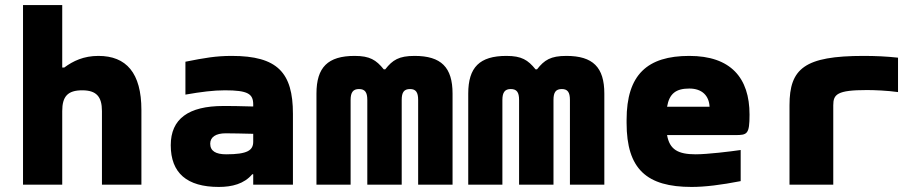

<svg xmlns="http://www.w3.org/2000/svg" viewBox="-20 -730 3640 759"><path d="M71 -710V0H226V-291C226 -348 247 -373 305 -373C361 -373 383 -348 383 -291V0H539V-295C539 -442 479 -509 369 -509C311 -509 269 -489 234 -463H226V-710Z M896 -509C834 -509 788 -501 713 -486V-356C776 -367 824 -373 869 -373C960 -373 981 -359 981 -317V-309C926 -311 884 -311 863 -311C725 -311 655 -260 655 -156C655 -46 719 9 845 9C897 9 945 -3 977 -41H981V0H1138V-280C1138 -443 1077 -509 896 -509ZM811 -162C811 -188 833 -203 872 -203C898 -203 941 -202 981 -201V-170C981 -136 959 -120 874 -120C833 -120 811 -133 811 -162Z M1231 -360V0H1366V-335C1366 -365 1376 -378 1399 -378C1423 -378 1432 -365 1432 -335V0H1568V-335C1568 -365 1577 -378 1601 -378C1624 -378 1633 -365 1633 -335V0H1769V-360C1769 -464 1724 -509 1619 -509C1557 -509 1532 -493 1503 -456H1497C1467 -493 1442 -509 1382 -509C1276 -509 1231 -464 1231 -360Z M1831 -360V0H1966V-335C1966 -365 1976 -378 1999 -378C2023 -378 2032 -365 2032 -335V0H2168V-335C2168 -365 2177 -378 2201 -378C2224 -378 2233 -365 2233 -335V0H2369V-360C2369 -464 2324 -509 2219 -509C2157 -509 2132 -493 2103 -456H2097C2067 -493 2042 -509 1982 -509C1876 -509 1831 -464 1831 -360Z M2943 -277C2943 -422 2869 -509 2705 -509C2539 -509 2457 -435 2457 -256V-244C2457 -61 2537 9 2714 9C2767 9 2831 1 2908 -14V-137C2867 -131 2776 -120 2730 -120C2660 -120 2627 -139 2617 -196H2886C2934 -196 2943 -199 2943 -277ZM2617 -308C2626 -360 2652 -380 2705 -380C2756 -380 2783 -351 2785 -308Z M3407 -374C3436 -374 3488 -372 3530 -366V-502C3485 -507 3440 -509 3394 -509C3160 -509 3101 -459 3101 -314V0H3274V-314C3274 -357 3289 -374 3407 -374Z"/></svg>

Font: LT Wave Mono Black
Style: Regular
Weight: 900
Designer: Daniel Lyons
Version: Version 2.5 (Glyphs App)